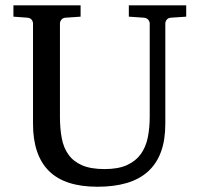

<svg xmlns="http://www.w3.org/2000/svg" viewBox="-20 -691 752 727"><path d="M627 -624Q616.2 -623 611.1 -616.2Q606 -609.4 606 -602.1V-222.2Q606 -160.6 589.4 -115.7Q572.8 -70.8 540.3 -41.5Q507.8 -12.2 459.7 2Q411.6 16.1 349.1 16.1Q225.1 16.1 165 -43.9Q105 -104 105 -222.2V-602.1Q105 -609.4 99.9 -616.2Q94.7 -623 84 -624L30.8 -627.9V-670.9H285.2V-627.9L228 -624Q217.3 -623 212.2 -616.2Q207 -609.4 207 -602.1V-248Q207 -204.1 213.9 -167.7Q220.7 -131.3 239.3 -105.5Q257.8 -79.6 290.8 -65.2Q323.7 -50.8 376 -50.8Q427.7 -50.8 460.9 -65.9Q494.1 -81.1 513.2 -107.7Q532.2 -134.3 539.6 -170.4Q546.9 -206.5 546.9 -248V-602.1Q546.9 -609.4 541.3 -616.2Q535.6 -623 524.9 -624L467.8 -627.9V-670.9H685.1V-627.9Z"/></svg>

Font: Tagmukay Beta
Style: Regular
Weight: 400
Designer: Peter Martin
Foundry: SIL International
Version: Version 2.000; dev 82b92eM